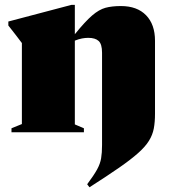

<svg xmlns="http://www.w3.org/2000/svg" viewBox="-20 -547 708 794"><path d="M402 52.5V-329Q402 -364.5 388 -377.5Q374 -390.5 345 -390.5Q332.5 -390.5 319.2 -388Q306 -385.5 289.5 -379V-32.5L327 -16.5V0H27.5V-16.5L70.5 -34V-369Q62 -380.5 46.2 -401Q30.5 -421.5 14.5 -441.5V-458L276 -527H289.5V-405.5Q332 -458 360.8 -482.8Q389.5 -507.5 416.2 -514.8Q443 -522 480 -522Q547 -522 584 -484Q621 -446 621 -378.5V-76.5Q621 -42 616 -15.5Q611 11 596 35.2Q581 59.5 551.2 86Q521.5 112.5 472.5 146.5Q423.5 180.5 350 227.5L340.5 215Q368.5 177.5 381.5 153.8Q394.5 130 398.2 107.5Q402 85 402 52.5Z"/></svg>

Font: Newsreader 72pt ExtraBold
Style: Regular
Weight: 800
Designer: Hugues Gentile
Foundry: Production Type
Version: Version 1.003; ttfautohint (v1.8.3)